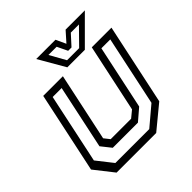

<svg xmlns="http://www.w3.org/2000/svg" viewBox="-187 -838 977 977"><g transform="rotate(-45 302.0 -349.0)"><path d="M100.5 0 19.5 -103 112.5 -540H254L175.5 -172L199.5 -141.5H346.5L383.5 -172L462 -540H603.5L510.5 -103L385.5 0ZM130.5 -39H374.5L477 -125.5L557 -502H493L419.5 -156.5L357 -103H176L133.5 -156.5L207 -502H142.5L62.5 -125.5ZM302 -556 220 -698H358.5L383.5 -644L431.5 -698H570L428 -556ZM326.5 -582.5H413.5L498 -668.5H439.5L388.5 -612.5H364.5L337.5 -668.5H278.5Z"/></g></svg>

Font: Tourney
Style: Italic
Weight: 400
Italic angle: -12°
Version: Version 1.015